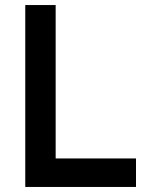

<svg xmlns="http://www.w3.org/2000/svg" viewBox="-20 -740 574 760"><path d="M80 -720H200.3V-112.8H518.3V0H80Z"/></svg>

Font: Tap Sans
Style: Regular
Weight: 400
Designer: Tap Payments
Foundry: Tap Payments
Version: Version 1.001;Glyphs 3.1.2 (3151)